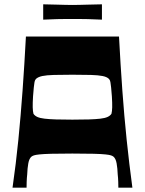

<svg xmlns="http://www.w3.org/2000/svg" viewBox="-20 -869 671 889"><path d="M38 0Q54 -111 65 -221.5Q76 -332 84.5 -450Q93 -568 100 -700H531Q538 -568 546.5 -450Q555 -332 566.5 -221.5Q578 -111 593 0H528Q528 -9 527.5 -26.5Q527 -44 525 -62Q524 -90 520 -112.5Q516 -135 505 -144Q501 -147 494 -149.5Q487 -152 468.5 -154Q450 -156 413.5 -157Q377 -158 315 -158Q253 -158 217 -157Q181 -156 162.5 -154Q144 -152 137 -149.5Q130 -147 126 -144Q115 -135 111 -112.5Q107 -90 106 -62Q104 -44 103.5 -26.5Q103 -9 103 0ZM315 -315Q360 -315 391.5 -316Q423 -317 444.5 -319.5Q466 -322 478 -327.5Q490 -333 496 -342Q499 -353 499.5 -372Q500 -391 498 -423Q496 -449 494.5 -464Q493 -479 491.5 -487Q490 -495 488 -498.5Q486 -502 484 -504Q475 -513 455 -517Q435 -521 401 -522Q367 -523 315 -523Q264 -523 229.5 -522Q195 -521 176 -517Q157 -513 147 -504Q145 -502 143 -498.5Q141 -495 139.5 -487Q138 -479 136.5 -464Q135 -449 133 -423Q131 -391 131.5 -372Q132 -353 135 -342Q141 -333 153 -327.5Q165 -322 186.5 -319.5Q208 -317 239.5 -316Q271 -315 315 -315ZM180 -778V-849Q222 -848 244.5 -847.5Q267 -847 282 -846.5Q297 -846 315 -846Q334 -846 349 -846.5Q364 -847 387 -847.5Q410 -848 452 -849V-778Q410 -780 387 -780.5Q364 -781 349 -781Q334 -781 315 -781Q297 -781 282 -781Q267 -781 244.5 -780.5Q222 -780 180 -778Z"/></svg>

Font: Ojuju
Style: Bold
Weight: 700
Designer: Chisaokwu Joboson, Mirko Velimirovic
Foundry: Udi Foundry
Version: Version 1.000